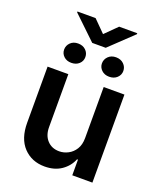

<svg xmlns="http://www.w3.org/2000/svg" viewBox="-164 -1009 935 1118"><g transform="rotate(20 304.0 -450.0)"><path d="M247.9 7.1Q167.6 7.1 116.8 -46.3Q66.1 -99.8 66.1 -198.2V-545.5H194.6V-218Q194.6 -166.2 223 -135.7Q251.4 -105.1 297.6 -105.1Q326 -105.1 352.6 -119Q379.3 -132.8 396.5 -160.3Q413.7 -187.9 413.7 -229.4V-545.5H542.3V0H417.6V-96.9H411.9Q393.5 -51.1 351.4 -22Q309.3 7.1 247.9 7.1ZM346.6 -764.2H263.1L119.7 -901.3V-906.6H232.2L304.7 -833.8L378.2 -906.6H490.4V-900.9ZM422.6 -612.6Q393.5 -612.6 375.2 -630.1Q356.9 -647.7 356.9 -671.9Q356.9 -697.1 375.2 -715Q393.5 -733 422.6 -733Q452.4 -733 470.9 -715Q489.3 -697.1 489.3 -671.9Q489.3 -647.7 470.9 -630.1Q452.4 -612.6 422.6 -612.6ZM187.5 -613.3Q158.7 -613.3 140.6 -630.5Q122.5 -647.7 122.5 -672.6Q122.5 -697.1 140.4 -715Q158.4 -733 187.5 -733Q217.3 -733 235.6 -715.4Q253.9 -697.8 253.9 -672.6Q253.9 -647.4 235.4 -630.3Q217 -613.3 187.5 -613.3Z"/></g></svg>

Font: Linik Sans SemiBold
Style: Regular
Weight: 600
Designer: Rasmus Andersson (font), Cristiano Sobral (main changes)
Foundry: rsms
Version: Version 3.018;June 1, 2022;FontCreator 14.0.0.2814 64-bit; t